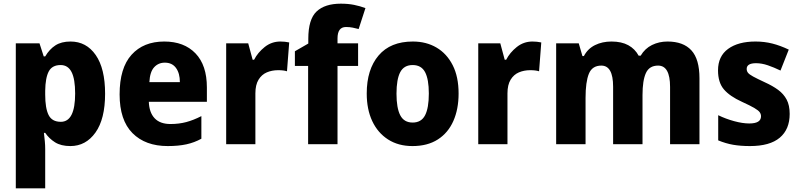

<svg xmlns="http://www.w3.org/2000/svg" viewBox="-20 -785 4351 1045"><path d="M364 -559Q450 -559 501 -485.5Q552 -412 552 -275Q552 -137 499.5 -63.5Q447 10 363 10Q312 10 279.5 -10.5Q247 -31 226 -62H219Q222 -38 224 -16Q226 6 226 26V240H66V-549H195L218 -478H226Q249 -517 281.5 -538Q314 -559 364 -559ZM310 -431Q264 -431 245.5 -396.5Q227 -362 226 -291V-270Q226 -196 244.5 -159Q263 -122 311 -122Q389 -122 389 -276Q389 -355 369.5 -393Q350 -431 310 -431Z M874 -559Q982 -559 1044 -494.5Q1106 -430 1106 -309V-231H790Q792 -173 821.5 -141.5Q851 -110 908 -110Q954 -110 993.5 -120.5Q1033 -131 1076 -153V-30Q1038 -9 994.5 0.5Q951 10 893 10Q771 10 701 -60.5Q631 -131 631 -271Q631 -415 696 -487Q761 -559 874 -559ZM877 -444Q842 -444 819 -419Q796 -394 793 -338H959Q959 -386 938 -415Q917 -444 877 -444Z M1506 -559Q1531 -559 1554 -554L1542 -397Q1524 -403 1494 -403Q1460 -403 1432 -391Q1404 -379 1387 -351Q1370 -323 1370 -277V0H1211V-549H1331L1355 -460H1363Q1383 -499 1420.5 -529Q1458 -559 1506 -559Z M1929 -426H1817V0H1657V-426H1585V-506L1658 -548V-574Q1658 -680 1703 -722.5Q1748 -765 1835 -765Q1875 -765 1907 -758.5Q1939 -752 1969 -741L1932 -627Q1917 -631 1900 -634.5Q1883 -638 1863 -638Q1817 -638 1817 -576V-549H1929Z M2476 -276Q2476 -191 2447.5 -126.5Q2419 -62 2363 -26Q2307 10 2225 10Q2148 10 2092 -26Q2036 -62 2006 -126Q1976 -190 1976 -276Q1976 -407 2040.5 -483Q2105 -559 2227 -559Q2300 -559 2356 -526Q2412 -493 2444 -430Q2476 -367 2476 -276ZM2138 -275Q2138 -197 2158.5 -157.5Q2179 -118 2226 -118Q2273 -118 2293.5 -157.5Q2314 -197 2314 -276Q2314 -354 2293.5 -392.5Q2273 -431 2226 -431Q2179 -431 2158.5 -392.5Q2138 -354 2138 -275Z M2878 -559Q2903 -559 2926 -554L2914 -397Q2896 -403 2866 -403Q2832 -403 2804 -391Q2776 -379 2759 -351Q2742 -323 2742 -277V0H2583V-549H2703L2727 -460H2735Q2755 -499 2792.5 -529Q2830 -559 2878 -559Z M3613 -559Q3699 -559 3743 -511Q3787 -463 3787 -359V0H3627V-312Q3627 -428 3562 -428Q3514 -428 3495.5 -387.5Q3477 -347 3477 -268V0H3317V-313Q3317 -428 3253 -428Q3203 -428 3185 -383.5Q3167 -339 3167 -252V0H3007V-549H3130L3150 -480H3158Q3179 -520 3218.5 -539.5Q3258 -559 3308 -559Q3363 -559 3399.5 -539Q3436 -519 3456 -482H3467Q3490 -521 3528.5 -540Q3567 -559 3613 -559Z M4278 -165Q4278 -81 4224 -35.5Q4170 10 4062 10Q4011 10 3970.5 3Q3930 -4 3889 -21V-158Q3930 -138 3976 -125.5Q4022 -113 4058 -113Q4122 -113 4122 -152Q4122 -164 4115 -174Q4108 -184 4086 -197Q4064 -210 4018 -231Q3952 -261 3920 -298.5Q3888 -336 3888 -402Q3888 -479 3943 -519Q3998 -559 4092 -559Q4140 -559 4183.5 -548Q4227 -537 4273 -515L4228 -401Q4193 -418 4159.5 -429.5Q4126 -441 4095 -441Q4044 -441 4044 -410Q4044 -398 4051 -389Q4058 -380 4079 -368.5Q4100 -357 4143 -337Q4185 -318 4215 -296Q4245 -274 4261.5 -243Q4278 -212 4278 -165Z"/></svg>

Font: Noto Sans Telugu SemiCondensed ExtraBold
Style: Regular
Weight: 800
Width: 4
Designer: Jelle Bosma - Monotype Design Team
Foundry: Monotype Imaging Inc.
Version: Version 2.005; ttfautohint (v1.8.4.7-5d5b)